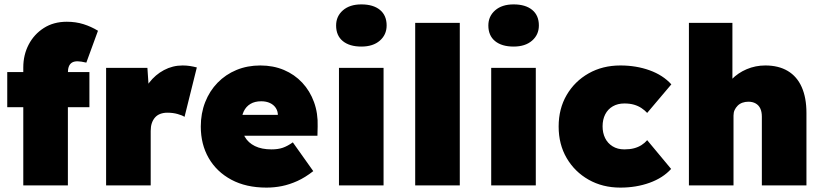

<svg xmlns="http://www.w3.org/2000/svg" viewBox="-20 -844 3751 874"><path d="M86 0V-537Q86 -594 110.5 -641Q135 -688 179.5 -716.5Q224 -745 284 -745Q325 -745 360 -734Q395 -723 426 -704L373 -559Q360 -562 350 -563.5Q340 -565 333 -565Q317 -565 307.5 -559Q298 -553 293.5 -541.5Q289 -530 289 -513V0H188Q150 0 124.5 0Q99 0 86 0ZM13 -356V-516H387V-356Z M463 0V-535H651L663 -357L618 -385Q631 -431 659 -467.5Q687 -504 726.5 -525Q766 -546 811 -546Q829 -546 845 -543.5Q861 -541 876 -537L820 -312Q810 -319 788.5 -325Q767 -331 742 -331Q724 -331 709.5 -325.5Q695 -320 685.5 -309Q676 -298 671 -283Q666 -268 666 -248V0Z M1193 10Q1100 10 1033 -26Q966 -62 930 -124.5Q894 -187 894 -268Q894 -328 914 -379Q934 -430 970.5 -467.5Q1007 -505 1056.5 -525.5Q1106 -546 1165 -546Q1224 -546 1272.5 -525.5Q1321 -505 1356 -467.5Q1391 -430 1409.5 -379Q1428 -328 1426 -268L1425 -226H1006L983 -321H1264L1245 -301V-319Q1245 -338 1235.5 -352.5Q1226 -367 1209 -375Q1192 -383 1169 -383Q1140 -383 1120 -371Q1100 -359 1089.5 -337Q1079 -315 1079 -284Q1079 -248 1094.5 -221Q1110 -194 1140.5 -179Q1171 -164 1216 -164Q1246 -164 1267.5 -171.5Q1289 -179 1313 -196L1406 -65Q1369 -36 1333.5 -20Q1298 -4 1263.5 3Q1229 10 1193 10Z M1523 0V-535H1726V0ZM1625 -632Q1571 -632 1540.5 -657Q1510 -682 1510 -728Q1510 -770 1541 -797Q1572 -824 1625 -824Q1679 -824 1709.5 -799Q1740 -774 1740 -728Q1740 -686 1709 -659Q1678 -632 1625 -632Z M1870 0V-740H2073V0Z M2216 0V-535H2419V0ZM2318 -632Q2264 -632 2233.5 -657Q2203 -682 2203 -728Q2203 -770 2234 -797Q2265 -824 2318 -824Q2372 -824 2402.5 -799Q2433 -774 2433 -728Q2433 -686 2402 -659Q2371 -632 2318 -632Z M2804 10Q2723 10 2659.5 -26Q2596 -62 2559.5 -124.5Q2523 -187 2523 -268Q2523 -349 2559.5 -411.5Q2596 -474 2659.5 -510Q2723 -546 2804 -546Q2876 -546 2937 -524Q2998 -502 3036 -460L2926 -330Q2915 -342 2900 -352Q2885 -362 2866 -367.5Q2847 -373 2822 -373Q2792 -373 2769.5 -360Q2747 -347 2735 -323.5Q2723 -300 2723 -269Q2723 -239 2734.5 -215.5Q2746 -192 2768.5 -178Q2791 -164 2822 -164Q2847 -164 2866 -169Q2885 -174 2900 -183.5Q2915 -193 2926 -206L3035 -75Q2998 -34 2937 -12Q2876 10 2804 10Z M3116 0V-740H3314V-427L3271 -415Q3282 -453 3310.5 -482.5Q3339 -512 3379 -529Q3419 -546 3464 -546Q3524 -546 3566 -521Q3608 -496 3629.5 -447.5Q3651 -399 3651 -330V0H3448V-313Q3448 -335 3441 -350Q3434 -365 3420 -373Q3406 -381 3387 -381Q3372 -381 3359.5 -376.5Q3347 -372 3338 -363Q3329 -354 3324 -343Q3319 -332 3319 -318V0H3218Q3180 0 3154.5 0Q3129 0 3116 0Z"/></svg>

Font: Lexend Deca Black
Style: Regular
Weight: 900
Designer: Bonnie Shaver-Troup, Thomas Jockin
Foundry: Lexend
Version: Version 1.007